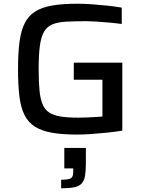

<svg xmlns="http://www.w3.org/2000/svg" viewBox="-20 -716 769 1033"><path d="M397 8Q317 8 261.5 -1.5Q206 -11 169.5 -33.5Q133 -56 112.5 -96Q92 -136 84.5 -197Q77 -258 77 -344Q77 -430 85 -491Q93 -552 113.5 -592Q134 -632 170 -654.5Q206 -677 261.5 -686.5Q317 -696 396 -696Q432 -696 474.5 -693Q517 -690 559 -685.5Q601 -681 635 -675V-587Q598 -592 562 -595Q526 -598 496.5 -600Q467 -602 447 -602Q382 -602 336.5 -599.5Q291 -597 262 -585Q233 -573 217 -545.5Q201 -518 194.5 -469.5Q188 -421 188 -344Q188 -276 192.5 -229.5Q197 -183 209.5 -154Q222 -125 245.5 -110Q269 -95 307 -89Q345 -83 401 -83Q422 -83 447 -84Q472 -85 494.5 -86.5Q517 -88 531 -89V-287H377V-379H638V-13Q601 -7 557.5 -2.5Q514 2 472 5Q430 8 397 8ZM309 297V251Q336 251 350 247.5Q364 244 369 234.5Q374 225 374 207V190H326V80H442V162Q442 204 437.5 230Q433 256 419.5 271Q406 286 379.5 291.5Q353 297 309 297Z"/></svg>

Font: Saira SemiExpanded Medium
Style: Regular
Weight: 500
Width: 6
Designer: Hector Gatti with collaboration of the Omnibus-Type team
Foundry: Omnibus-Type
Version: Version 1.101